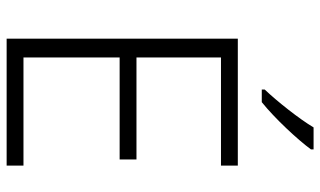

<svg xmlns="http://www.w3.org/2000/svg" viewBox="-218 -770 988 593"><g transform="rotate(90 276.5 -474.0)"><path d="M442 -940V-948H374C348 -904 294 -836 257 -797V-788H296C346 -828 412 -899 442 -940ZM492 0V-52H158V-349H473V-401H158V-662H492V-714H100V0Z"/></g></svg>

Font: Noto Sans Myanmar UI Light
Style: Regular
Weight: 300
Designer: Monotype Design Team
Foundry: Monotype Imaging Inc.
Version: Version 2.103